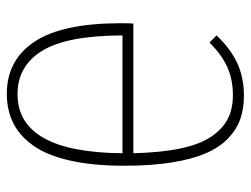

<svg xmlns="http://www.w3.org/2000/svg" viewBox="-107 -626 743 569"><g transform="rotate(90 264.5 -341.5)"><path d="M264.2 -692.9Q303.2 -692.9 334.2 -681.6Q365.2 -670.4 391.4 -644.8Q417.5 -619.1 434.8 -578.6Q452.1 -538.1 461.7 -477.8Q471.2 -417.5 471.2 -338.9Q471.2 -245.6 455.8 -177.5Q440.4 -109.4 411.6 -68.8Q382.8 -28.3 344.7 -9.3Q306.6 9.8 257.8 9.8Q158.2 9.8 103.5 -72.3Q48.8 -154.3 48.8 -329.1Q48.8 -351.1 49.8 -365.2H434.1Q432.1 -447.8 419.7 -505.9Q407.2 -564 384 -597.4Q360.8 -630.9 331.3 -645.5Q301.8 -660.2 262.2 -660.2Q216.3 -660.2 179.7 -644Q143.1 -627.9 106 -590.8L85 -611.8Q124.5 -653.3 167 -673.1Q209.5 -692.9 264.2 -692.9ZM258.8 -22Q431.6 -22 434.1 -333H85Q85.4 -168.5 130.4 -95.2Q175.3 -22 258.8 -22Z"/></g></svg>

Font: Fira Sans Compressed UltraLight
Style: Regular
Weight: 200
Width: 1
Designer: Carrois Corporate & Edenspiekermann AG
Foundry: Carrois Corporate GbR & Edenspiekermann AG
Version: Version 4.203;PS 004.203;hotconv 1.0.88;makeotf.lib2.5.64775